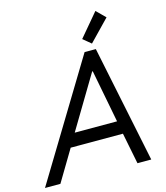

<svg xmlns="http://www.w3.org/2000/svg" viewBox="-173 -1041 987 1142"><g transform="rotate(-15 320.5 -469.5)"><path d="M397.5 -719.7H466.8L615.2 0H530.3L492.2 -191.9H170.4L55.7 0H-39.1ZM403.8 -798.3 522.9 -939.5 577.1 -885.7 453.1 -757.3ZM477.5 -272 415 -596.7H411.1L216.8 -272Z"/></g></svg>

Font: Reddit Sans Chocolate
Style: Italic
Weight: 400
Italic angle: -11.25°
Designer: Stephen Hutchings
Version: Version 1.013